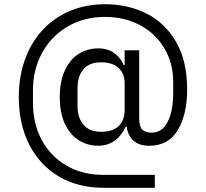

<svg xmlns="http://www.w3.org/2000/svg" viewBox="-20 -763 975 909"><path d="M469 126Q350 126 259.5 73Q169 20 119 -77.5Q69 -175 69 -303Q69 -432 120 -532Q171 -632 264 -687.5Q357 -743 478 -743Q583 -743 670.5 -700.5Q758 -658 812 -567.5Q866 -477 866 -339Q866 -222 822 -147.5Q778 -73 686 -73Q638 -73 611.5 -97.5Q585 -122 580 -163H575Q532 -73 445 -73Q395 -73 353.5 -98.5Q312 -124 287.5 -176Q263 -228 263 -303Q263 -378 287.5 -430.5Q312 -483 353.5 -508.5Q395 -534 445 -534Q490 -534 520.5 -512Q551 -490 566 -454H570V-525H639V-204Q639 -165 653 -150Q667 -135 698 -135Q747 -135 773.5 -185.5Q800 -236 800 -326V-374Q800 -465 757.5 -535.5Q715 -606 641.5 -644.5Q568 -683 477 -683Q378 -683 300.5 -637.5Q223 -592 179.5 -513Q136 -434 136 -337V-276Q136 -177 178 -99.5Q220 -22 295.5 21.5Q371 65 470 65H713V126ZM570 -242V-371Q570 -414 541.5 -441Q513 -468 459 -468Q403 -468 375 -435Q347 -402 347 -344V-262Q347 -205 375.5 -172Q404 -139 459 -139Q513 -139 541.5 -166Q570 -193 570 -242Z"/></svg>

Font: IBM Plex Sans SC
Style: Regular
Weight: 400
Designer: Mike Abbink; Paul van der Laan; Pieter van Rosmalen; Eunyou Noh; Wujin Sim; Chorong Kim; Dohee Lee; Yejin We; Jinhee Kim
Foundry: Sandoll Inc.
Version: Version 1.000